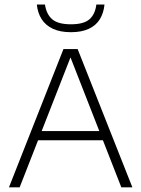

<svg xmlns="http://www.w3.org/2000/svg" viewBox="-20 -806 608 826"><path d="M18.5 0 253 -595H314L549.5 0H502L278 -572.5H288.5L64.5 0ZM128.5 -202.5 140.5 -242H427L438 -202.5ZM285 -667.5Q239 -667.5 207.5 -682.2Q176 -697 159 -723.8Q142 -750.5 138.5 -786.5H173.5Q179.5 -745 204.5 -723.2Q229.5 -701.5 285 -701.5Q340.5 -701.5 365 -723.2Q389.5 -745 394.5 -786.5H429.5Q426 -750 409.5 -723.2Q393 -696.5 362 -682Q331 -667.5 285 -667.5Z"/></svg>

Font: Encode Sans SC Condensed Thin ExtraLight
Style: Regular
Weight: 250
Version: Version 3.002